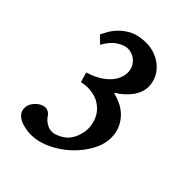

<svg xmlns="http://www.w3.org/2000/svg" viewBox="-131 -777 518 518"><g transform="rotate(45 128.0 -518.0)"><path d="M18.1 -643.1Q21.5 -649.9 27.8 -661.4Q34.2 -672.9 44.9 -684.1Q55.7 -695.3 71.3 -704.1Q86.9 -712.9 108.9 -714.8Q131.8 -717.3 150.6 -711.4Q169.4 -705.6 182.9 -694.3Q196.3 -683.1 203.6 -668Q210.9 -652.8 210.9 -636.2Q210.9 -625 206.8 -614Q202.6 -603 195.3 -593.3Q188 -583.5 178.2 -575Q168.5 -566.4 157.7 -559.6V-557.6Q169.9 -555.2 183.8 -548.8Q197.8 -542.5 209.5 -531.5Q221.2 -520.5 229 -504.6Q236.8 -488.8 236.8 -467.3Q236.8 -441.9 222.7 -416Q208.5 -390.1 186.3 -369.1Q164.1 -348.1 136.5 -334.5Q108.9 -320.8 81.5 -319.8Q67.4 -319.3 52.7 -322.8Q38.1 -326.2 30.8 -331.1Q16.1 -340.3 14.4 -354.5Q12.7 -368.7 22 -380.9Q32.7 -395 46.9 -398.9Q61 -402.8 72.3 -390.6Q82 -374.5 98.1 -368.2Q114.3 -361.8 132.3 -371.1Q142.6 -375 150.9 -382.3Q159.2 -389.6 164.8 -399.9Q170.4 -410.2 173.3 -422.4Q176.3 -434.6 175.3 -447.3Q174.8 -456.1 171.4 -467Q168 -478 160.9 -487.8Q153.8 -497.6 142.3 -505.6Q130.9 -513.7 114.7 -516.6Q102.5 -519 92.8 -518.6Q83 -518.1 72.8 -515.6L64.5 -544.4Q78.6 -548.3 90.6 -554.2Q102.5 -560.1 110.8 -566.4Q130.4 -581.1 138.2 -598.1Q146 -615.2 143.6 -630.9Q141.6 -641.1 136.7 -648.7Q131.8 -656.2 125.2 -660.9Q118.7 -665.5 111.1 -667.7Q103.5 -669.9 96.2 -669.4Q83.5 -668.5 67.9 -658.4Q52.2 -648.4 38.1 -623.5Z"/></g></svg>

Font: Varendra
Style: Regular
Weight: 700
Designer: Jacob Thomas
Foundry: Bangla Type Foundry
Version: Version 1.008